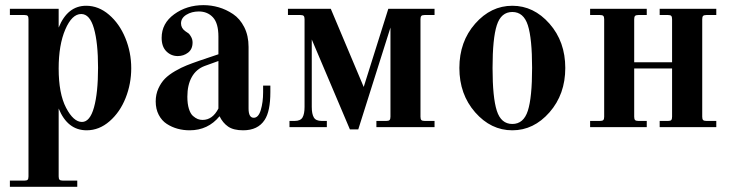

<svg xmlns="http://www.w3.org/2000/svg" viewBox="-20 -490 2828 740"><path d="M293 -436Q257.3 -436 231.7 -376.5Q206.1 -316.9 206.1 -226.1Q206.1 -129.4 234.6 -74.7Q263.2 -20 295.9 -20Q326.7 -20 342.3 -76.2Q357.9 -132.3 357.9 -229Q357.9 -325.2 342 -380.6Q326.2 -436 293 -436ZM206.1 -71.8V189.9Q206.1 199.2 209.5 202.6Q212.9 206.1 222.2 206.1H277.8V230H18.1V206.1H74.2Q83.5 206.1 86.7 202.6Q89.8 199.2 89.8 189.9V-416Q89.8 -425.3 86.7 -428.7Q83.5 -432.1 74.2 -432.1H18.1V-456.1H206.1V-383.8Q240.2 -467.8 312 -467.8Q359.9 -467.8 400.1 -433.3Q440.4 -398.9 463.1 -343.5Q485.8 -288.1 485.8 -227.1Q485.8 -167 464.1 -112.3Q442.4 -57.6 402.3 -22.7Q362.3 12.2 314 12.2Q240.2 12.2 206.1 -71.8Z M821.8 -254.9 769 -235.8Q736.3 -223.6 719.2 -193.1Q702.1 -162.6 702.1 -117.2Q702.1 -89.8 708 -70.8Q713.9 -51.8 723.6 -43.2Q733.4 -34.7 742.2 -31.2Q751 -27.8 760.7 -27.8Q799.3 -27.8 821.8 -71.8ZM1022 -160.2V-134.8Q1022 -61 1000 -27.8Q974.1 12.2 917 12.2Q879.9 12.2 859.1 -2.2Q838.4 -16.6 826.2 -42Q781.7 12.2 710.9 12.2Q686.5 12.2 664.3 6.1Q642.1 0 622.8 -12.5Q603.5 -24.9 591.8 -47.4Q580.1 -69.8 580.1 -99.1Q580.1 -126 590.3 -148.7Q600.6 -171.4 615.7 -186.8Q630.9 -202.1 655 -216.1Q679.2 -230 699.5 -238Q719.7 -246.1 748 -255.9L821.8 -280.8V-349.1Q821.8 -400.4 800.8 -423.1Q779.8 -445.8 746.1 -445.8Q718.8 -445.8 698.2 -433.1Q677.7 -420.4 677.7 -399.9Q677.7 -381.8 693.8 -370.1Q704.1 -363.3 707.3 -360.8Q710.4 -358.4 716.3 -348.4Q722.2 -338.4 722.2 -326.2Q722.2 -300.3 704.8 -287.1Q687.5 -273.9 665 -273.9Q639.6 -273.9 621.3 -292Q603 -310.1 603 -344.2Q603 -399.9 651.4 -435.1Q699.7 -470.2 764.2 -470.2Q793.9 -470.2 822.8 -461.9Q851.6 -453.6 878.2 -435.8Q904.8 -418 921.4 -385.3Q938 -352.5 938 -309.1V-71.8Q938 -36.1 958 -36.1Q976.1 -36.1 985.1 -65.9Q994.1 -95.7 994.1 -134.8V-160.2Z M1654.8 -456.1V-432.1H1616.7Q1607.4 -432.1 1604 -428.7Q1600.6 -425.3 1600.6 -416V-40Q1600.6 -30.8 1604 -27.3Q1607.4 -23.9 1616.7 -23.9H1654.8V0H1430.7V-23.9H1468.8Q1478 -23.9 1481.4 -27.3Q1484.9 -30.8 1484.9 -40V-383.8L1360.8 8.8H1328.6L1181.6 -337.9V-78.1Q1181.6 -50.8 1189.5 -37.4Q1197.3 -23.9 1219.7 -23.9H1239.7V0H1095.7V-23.9H1115.7Q1138.2 -23.9 1146 -37.4Q1153.8 -50.8 1153.8 -78.1V-416Q1153.8 -425.3 1150.4 -428.7Q1147 -432.1 1137.7 -432.1H1089.8V-456.1H1254.9L1381.8 -154.8L1476.6 -456.1Z M2014.4 -392.8Q1998 -443.8 1954.6 -443.8Q1911.1 -443.8 1894.8 -392.8Q1878.4 -341.8 1878.4 -228Q1878.4 -114.3 1894.8 -63.2Q1911.1 -12.2 1954.6 -12.2Q1998 -12.2 2014.4 -63.2Q2030.8 -114.3 2030.8 -228Q2030.8 -341.8 2014.4 -392.8ZM1811.3 -398.7Q1872.1 -467.8 1954.6 -467.8Q2037.1 -467.8 2097.9 -398.7Q2158.7 -329.6 2158.7 -228Q2158.7 -126.5 2097.9 -57.1Q2037.1 12.2 1954.6 12.2Q1872.1 12.2 1811.3 -57.1Q1750.5 -126.5 1750.5 -228Q1750.5 -329.6 1811.3 -398.7Z M2254.4 0V-23.9H2292.5Q2301.8 -23.9 2305.2 -27.3Q2308.6 -30.8 2308.6 -40V-416Q2308.6 -425.3 2305.2 -428.7Q2301.8 -432.1 2292.5 -432.1H2254.4V-456.1H2472.7V-432.1H2440.4Q2431.2 -432.1 2427.7 -428.7Q2424.3 -425.3 2424.3 -416V-250H2570.3V-416Q2570.3 -425.3 2567.1 -428.7Q2564 -432.1 2554.7 -432.1H2522.5V-456.1H2740.7V-432.1H2702.6Q2693.4 -432.1 2689.9 -428.7Q2686.5 -425.3 2686.5 -416V-40Q2686.5 -30.8 2689.9 -27.3Q2693.4 -23.9 2702.6 -23.9H2740.7V0H2522.5V-23.9H2554.7Q2564 -23.9 2567.1 -27.3Q2570.3 -30.8 2570.3 -40V-226.1H2424.3V-40Q2424.3 -30.8 2427.7 -27.3Q2431.2 -23.9 2440.4 -23.9H2472.7V0Z"/></svg>

Font: Flanker Steampunk
Style: Bold
Weight: 700
Designer: Alexey Kryukov, Leonardo Di Lena
Foundry: Alexey Kryukov, Leonardo Di Lena
Version: 1.210